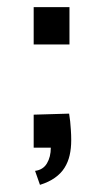

<svg xmlns="http://www.w3.org/2000/svg" viewBox="-20 -413 291 537"><path d="M174.3 -393.1V-288.6H74.2V-393.1ZM74.2 -92.3 173.3 -95.2Q174.8 -85.4 176.3 -73.2Q177.2 -63 178.2 -49.6Q179.2 -36.1 179.2 -21Q179.2 2 174.8 21.2Q170.4 40.5 160.4 56.4Q150.4 72.3 133.5 84.2Q116.7 96.2 91.8 104L78.1 64.9Q100.6 62 111.3 43.9Q122.1 25.9 122.1 0H74.2Z"/></svg>

Font: Mako
Style: Regular
Weight: 400
Designer: vernon adams
Foundry: vernon adams
Version: Version 1.000